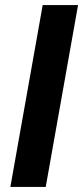

<svg xmlns="http://www.w3.org/2000/svg" viewBox="-20 -740 329 760"><path d="M21 0 149 -720H289L161 0Z"/></svg>

Font: DM Sans 17pt ExtraBold
Style: Italic
Weight: 800
Italic angle: -10°
Version: Version 4.004;gftools[0.9.30]